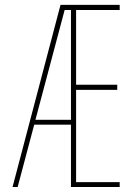

<svg xmlns="http://www.w3.org/2000/svg" viewBox="-20 -750 540 770"><path d="M264.6 -269.5V-710H239.3L122.1 -269.5ZM264.6 -250H117.2L50.8 0H30.3L222.7 -730.5H460V-710H285.2V-410.2H450.2V-389.6H285.2V-19.5H460V0H264.6Z"/></svg>

Font: Mgen+ 1mn thin
Style: Regular
Weight: 100
Designer: [Source Han Sans]
Ryoko NISHIZUKA  (kana & ideographs); Paul D. Hunt (Latin, Greek & Cyrillic); Wenlong ZHANG  (bopomofo
Version: Version 1.059.20150602